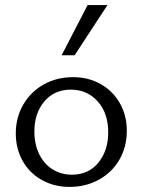

<svg xmlns="http://www.w3.org/2000/svg" viewBox="-20 -726 559 754"><path d="M42 -202Q42 -265 71.5 -315.5Q101 -366 152 -394.5Q203 -423 267 -423Q327 -423 375 -396Q423 -369 450.5 -321Q478 -273 478 -213Q478 -149 449 -99Q420 -49 368.5 -20.5Q317 8 253 8Q193 8 144.5 -19Q96 -46 69 -94Q42 -142 42 -202ZM405 -206Q405 -282 363.5 -328Q322 -374 258 -374Q193 -374 154 -327.5Q115 -281 115 -210Q115 -159 134 -120.5Q153 -82 186.5 -61Q220 -40 262 -40Q328 -40 366.5 -87.5Q405 -135 405 -206ZM324 -706H402L273 -509H222Z"/></svg>

Font: LXGW Bright GB
Style: Regular
Weight: 400
Designer: Christian Thalmann (Catharsis Fonts)
Foundry: LXGW / Christian Thalmann (Catharsis Fonts) / Fontworks Inc.
Version: Version 5.510